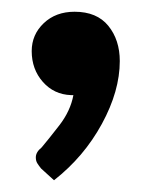

<svg xmlns="http://www.w3.org/2000/svg" viewBox="-20 -164 257 327"><path d="M72 143 50 123Q46 118 43.5 114Q41 110 41 104Q41 95 51 87Q62 74 81 49.5Q100 25 105 -2Q104 -2 103 -2Q102 -2 101 -2Q72 -3 53 -24.5Q34 -46 34 -77Q34 -105 54.5 -124.5Q75 -144 107 -144Q145 -144 164.5 -120Q184 -96 184 -60Q184 -9 153.5 47Q123 103 72 143Z"/></svg>

Font: Aleo
Style: Bold
Weight: 700
Designer: Alessio Laiso
Foundry: Alessio Laiso
Version: Version 2.001;gftools[0.9.29]